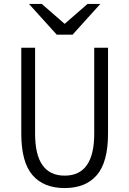

<svg xmlns="http://www.w3.org/2000/svg" viewBox="-20 -942 656 974"><path d="M88 -264V-700H158V-264Q158 -51 308 -51Q458 -51 458 -264V-700H528V-264Q528 -120 471.5 -54Q415 12 308 12Q201 12 144.5 -54Q88 -120 88 -264ZM268 -766 127 -922H192L308 -821L424 -922H489L348 -766Z"/></svg>

Font: Overpass Mono Light
Style: Regular
Weight: 300
Monospace: yes
Designer: Delve Withrington, Dave Bailey
Foundry: Delve Fonts
Version: Version 1.000;DELV;Overpass